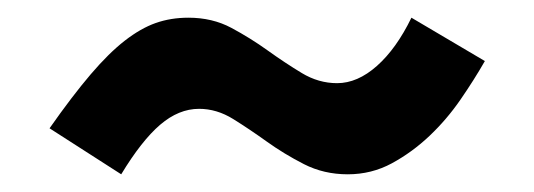

<svg xmlns="http://www.w3.org/2000/svg" viewBox="-20 -418 603 217"><path d="M36 -273Q62 -310 82.5 -334Q103 -358 121 -372Q139 -386 156 -392Q173 -398 193 -398Q220 -398 241.5 -386.5Q263 -375 282.5 -361Q302 -347 321 -335.5Q340 -324 361 -324Q384 -324 406 -343.5Q428 -363 445 -398L528 -349Q516 -328 500.5 -305.5Q485 -283 465.5 -264.5Q446 -246 423 -233.5Q400 -221 373 -221Q346 -221 323.5 -232.5Q301 -244 281.5 -258Q262 -272 243.5 -283.5Q225 -295 205 -295Q182 -295 161 -277Q140 -259 117 -221Z"/></svg>

Font: Encode Sans Compressed
Style: Bold
Weight: 700
Designer: Pablo Impallari, Andres Torresi
Foundry: Pablo Impallari, Andres Torresi
Version: Version 1.000; ttfautohint (v1.00) -l 8 -r 50 -G 200 -x 14 -